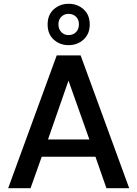

<svg xmlns="http://www.w3.org/2000/svg" viewBox="-20 -992 724 1012"><path d="M23 0 279 -700H405L661 0H541L483 -166H200L141 0ZM233 -257H451L341 -567ZM341 -754Q296 -754 263.5 -783Q231 -812 231 -863Q231 -914 263.5 -943Q296 -972 342 -972Q388 -972 420.5 -943Q453 -914 453 -863Q453 -813 420.5 -783.5Q388 -754 341 -754ZM341 -807Q365 -807 380.5 -822.5Q396 -838 396 -864Q396 -889 380.5 -904Q365 -919 341 -919Q319 -919 303.5 -904Q288 -889 288 -864Q288 -838 303.5 -822.5Q319 -807 341 -807Z"/></svg>

Font: Rethink Sans SemiBold
Style: Regular
Weight: 600
Designer: The Rethink Sans project authors (Hans Thiessen). DM Sans designed by Colophon Foundry.
Foundry: Rethink Communications LLC
Version: Version 1.001